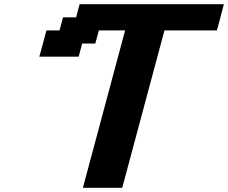

<svg xmlns="http://www.w3.org/2000/svg" viewBox="-20 -895 1087 915"><path d="M375 0H562.5L763.7 -750H1013.7Q1019.5 -770.5 1030.5 -812.5Q1041.5 -854.5 1046.9 -875H359.4L342.8 -812.5H280.3L263.7 -750H201.2Q195.8 -729.5 184.6 -687.7Q173.3 -646 167.5 -625H355L371.6 -687.5H434.1L451.2 -750H576.2Z"/></svg>

Font: Faithful 32x
Style: SemiboldOblique
Weight: 400
Foundry: Faithful Resource Pack
Version: Version 1.0; January 27, 2023